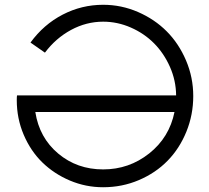

<svg xmlns="http://www.w3.org/2000/svg" viewBox="-20 -766 870 799"><path d="M409.2 13.2Q336.9 13.2 271 -14.6Q205.1 -42.5 156.2 -90.1Q107.4 -137.7 78.6 -205.3Q49.8 -272.9 49.8 -349.1Q49.8 -363.3 50.8 -369.1H712.9Q712.4 -430.7 687.3 -487.5Q662.1 -544.4 621.1 -585.7Q580.1 -627 524.4 -651.4Q468.8 -675.8 409.2 -675.8Q339.4 -675.8 275.6 -641.4Q211.9 -606.9 167 -546.9L106.9 -588.9Q161.6 -664.1 240.7 -705.1Q319.8 -746.1 409.2 -746.1Q484.9 -746.1 554.2 -716.1Q623.5 -686 673.8 -635.5Q724.1 -585 754.2 -514.4Q784.2 -443.8 784.2 -366.2Q784.2 -288.1 755.6 -218Q727.1 -147.9 677.5 -97.2Q627.9 -46.4 558.1 -16.6Q488.3 13.2 409.2 13.2ZM127 -299.8Q143.6 -192.9 222.2 -127Q300.8 -61 409.2 -61Q517.1 -61 600.8 -127.4Q684.6 -193.8 706.1 -299.8Z"/></svg>

Font: Kreadon
Style: Regular
Weight: 400
Designer: kohakuno
Foundry: StudioGnu
Version: Version 1.000;Glyphs 3.1.2 (3151)